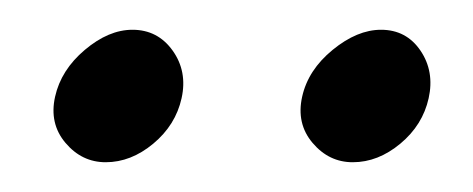

<svg xmlns="http://www.w3.org/2000/svg" viewBox="-20 -598 318 129"><path d="M236 -578Q253 -578 262.5 -564Q272 -550 268 -532Q264 -514 249 -501.5Q234 -489 217 -489Q201 -489 190 -502Q179 -515 183 -533Q187 -551 203.5 -564.5Q220 -578 236 -578ZM69 -578Q86 -578 96 -564Q106 -550 102 -532Q98 -514 83 -501.5Q68 -489 51 -489Q35 -489 24 -502Q13 -515 17 -533Q21 -551 37 -564.5Q53 -578 69 -578Z"/></svg>

Font: Amiri
Style: Italic
Weight: 400
Italic angle: 10°
Designer: Khaled Hosny
Version: Version 0.113